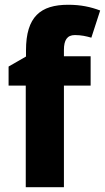

<svg xmlns="http://www.w3.org/2000/svg" viewBox="-20 -785 440 805"><path d="M360 -426V-549H248V-576C248 -616 261 -638 294 -638C321 -638 342 -633 363 -627L400 -741C360 -756 319 -765 266 -765C150 -765 89 -715 89 -574V-548L16 -506V-426H88V0H248V-426Z"/></svg>

Font: Noto Sans Sinhala UI SemiCondensed ExtraBold
Style: Regular
Weight: 800
Width: 4
Designer: Jelle Bosma - Monotype Design Team
Foundry: Monotype Imaging Inc.
Version: Version 2.006